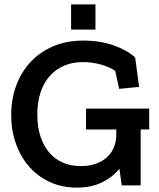

<svg xmlns="http://www.w3.org/2000/svg" viewBox="-20 -845 726 875"><path d="M304 -825H415V-710H304ZM621 -255V0H535L524 -76Q494 -38 445 -14Q396 10 330 10Q262 10 207 -15.5Q152 -41 113 -85.5Q74 -130 52.5 -190.5Q31 -251 31 -321Q31 -391 53 -452.5Q75 -514 117 -560Q159 -606 220 -633Q281 -660 359 -660Q438 -660 500 -637.5Q562 -615 596 -583L614 -449L523 -440L505 -522Q479 -540 439.5 -551Q400 -562 357 -562Q311 -562 273 -546Q235 -530 207.5 -499.5Q180 -469 165 -424.5Q150 -380 150 -323Q150 -267 164.5 -223Q179 -179 205 -149Q231 -119 267.5 -103.5Q304 -88 349 -88Q386 -88 416 -98.5Q446 -109 467 -128Q488 -147 499 -173.5Q510 -200 510 -231V-255H372V-350H660V-255Z"/></svg>

Font: Zilla Slab SemiBold
Style: Regular
Weight: 600
Designer: Typotheque.com
Foundry: Typotheque type foundry
Version: Version 1.1; 2017